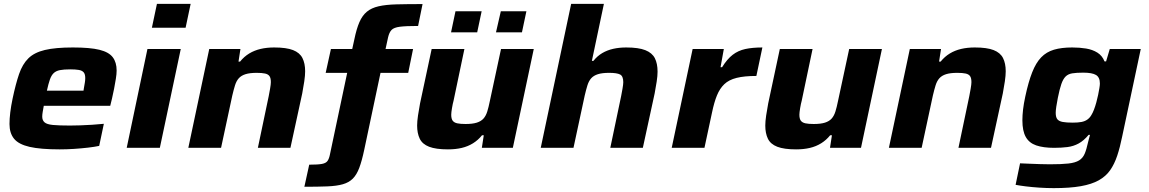

<svg xmlns="http://www.w3.org/2000/svg" viewBox="-20 -763 5928 991"><path d="M288 8Q189 8 132.5 -5Q76 -18 52.5 -47Q29 -76 29 -123Q29 -150 33 -183Q37 -216 45 -254Q61 -330 78.5 -381Q96 -432 126.5 -462Q157 -492 211.5 -505Q266 -518 356 -518Q445 -518 493.5 -506Q542 -494 562 -467.5Q582 -441 582 -399Q582 -381 578 -356.5Q574 -332 569 -305.5Q564 -279 558 -254L549 -217H206Q203 -200 200.5 -186Q198 -172 198 -161Q198 -142 210 -131.5Q222 -121 253 -118Q284 -115 341 -115Q364 -115 394 -116Q424 -117 455.5 -119Q487 -121 516 -124L492 -10Q469 -5 434.5 -1Q400 3 362.5 5.5Q325 8 288 8ZM222 -295H411L413 -308Q416 -325 418 -337Q420 -349 420 -360Q420 -380 412 -389.5Q404 -399 387 -402Q370 -405 343 -405Q309 -405 289 -401Q269 -397 257 -385.5Q245 -374 237.5 -352.5Q230 -331 222 -295Z M764 -620 790 -743H964L938 -620ZM634 0 741 -510H913L805 0Z M952 0 1060 -510H1221L1211 -445H1219Q1240 -471 1266.5 -487Q1293 -503 1325 -510.5Q1357 -518 1395 -518Q1458 -518 1492.5 -504.5Q1527 -491 1541 -463.5Q1555 -436 1555 -395Q1555 -374 1550.5 -343Q1546 -312 1540 -281L1479 0H1311L1367 -267Q1370 -282 1374 -305Q1378 -328 1378 -339Q1378 -360 1371 -370Q1364 -380 1348 -383.5Q1332 -387 1305 -387Q1269 -387 1247 -380Q1225 -373 1212.5 -359Q1200 -345 1193 -322.5Q1186 -300 1179 -270L1121 0Z M1551 201 1576 87Q1621 87 1642 83Q1663 79 1671 67Q1679 55 1683 34L1772 -387H1661L1688 -510H1798L1809 -560Q1820 -614 1835 -648.5Q1850 -683 1873.5 -702.5Q1897 -722 1934 -730.5Q1971 -739 2026.5 -740.5Q2082 -742 2161 -742L2138 -629Q2075 -629 2044 -625Q2013 -621 2001 -608.5Q1989 -596 1983 -570L1970 -510H2112L2087 -387H1944L1860 10Q1848 67 1834.5 103Q1821 139 1801 159Q1781 179 1749.5 188Q1718 197 1669.5 199Q1621 201 1551 201Z M2292 8Q2230 8 2195 -5.5Q2160 -19 2146.5 -47Q2133 -75 2133 -115Q2133 -136 2137.5 -167Q2142 -198 2148 -229L2208 -510H2377L2321 -243Q2317 -229 2313 -205.5Q2309 -182 2309 -171Q2309 -150 2316.5 -140Q2324 -130 2340 -126.5Q2356 -123 2383 -123Q2419 -123 2441 -130Q2463 -137 2475.5 -151Q2488 -165 2495 -187.5Q2502 -210 2508 -240L2566 -510H2735L2627 0H2467L2477 -65H2468Q2448 -40 2421.5 -23.5Q2395 -7 2363 0.5Q2331 8 2292 8ZM2540 -596 2565 -705H2697L2674 -596ZM2308 -596 2331 -705H2466L2443 -596Z M2771 0 2928 -743H3097L3035 -449H3043Q3063 -474 3088.5 -489Q3114 -504 3145 -511Q3176 -518 3212 -518Q3276 -518 3311 -504Q3346 -490 3360 -462.5Q3374 -435 3374 -393Q3374 -372 3369.5 -342Q3365 -312 3359 -281L3298 0H3130L3186 -267Q3189 -282 3193 -305Q3197 -328 3197 -339Q3197 -370 3180.5 -378.5Q3164 -387 3124 -387Q3088 -387 3066 -380Q3044 -373 3031.5 -359Q3019 -345 3012 -322.5Q3005 -300 2998 -270L2940 0Z M3447 0 3555 -510H3716L3699 -416H3707Q3733 -458 3761.5 -480Q3790 -502 3827 -510Q3864 -518 3915 -518L3884 -371Q3822 -371 3782 -361Q3742 -351 3718.5 -328.5Q3695 -306 3680.5 -270.5Q3666 -235 3655 -182L3616 0Z M4089 8Q4027 8 3992 -5.5Q3957 -19 3943.5 -47Q3930 -75 3930 -115Q3930 -136 3934.5 -167Q3939 -198 3945 -229L4005 -510H4174L4118 -243Q4114 -229 4110 -205.5Q4106 -182 4106 -171Q4106 -150 4113.5 -140Q4121 -130 4137 -126.5Q4153 -123 4180 -123Q4216 -123 4238 -130Q4260 -137 4272.5 -151Q4285 -165 4292 -187.5Q4299 -210 4305 -240L4363 -510H4532L4424 0H4264L4274 -65H4265Q4245 -40 4218.5 -23.5Q4192 -7 4160 0.5Q4128 8 4089 8Z M4568 0 4676 -510H4837L4827 -445H4835Q4856 -471 4882.5 -487Q4909 -503 4941 -510.5Q4973 -518 5011 -518Q5074 -518 5108.5 -504.5Q5143 -491 5157 -463.5Q5171 -436 5171 -395Q5171 -374 5166.5 -343Q5162 -312 5156 -281L5095 0H4927L4983 -267Q4986 -282 4990 -305Q4994 -328 4994 -339Q4994 -360 4987 -370Q4980 -380 4964 -383.5Q4948 -387 4921 -387Q4885 -387 4863 -380Q4841 -373 4828.5 -359Q4816 -345 4809 -322.5Q4802 -300 4795 -270L4737 0Z M5419 208Q5383 208 5345 205.5Q5307 203 5275 199Q5243 195 5222 191L5245 80Q5267 81 5293 82Q5319 83 5346.5 84Q5374 85 5399 85Q5459 85 5494.5 81Q5530 77 5549.5 65Q5569 53 5578.5 30.5Q5588 8 5596 -29Q5598 -38 5601 -48.5Q5604 -59 5606 -67H5599Q5574 -37 5547.5 -22.5Q5521 -8 5490 -4Q5459 0 5421 0Q5365 0 5328.5 -12.5Q5292 -25 5274.5 -56Q5257 -87 5257 -142Q5257 -168 5260.5 -198Q5264 -228 5272 -265Q5288 -340 5307.5 -389.5Q5327 -439 5354 -467Q5381 -495 5420 -506.5Q5459 -518 5514 -518Q5553 -518 5586 -512.5Q5619 -507 5644 -491.5Q5669 -476 5681 -446H5689L5708 -510H5868L5772 -58Q5761 -3 5746.5 40.5Q5732 84 5710 115.5Q5688 147 5651.5 167.5Q5615 188 5558.5 198Q5502 208 5419 208ZM5517 -130Q5544 -130 5562 -133.5Q5580 -137 5592.5 -146Q5605 -155 5613 -169Q5620 -180 5626.5 -197Q5633 -214 5638.5 -234Q5644 -254 5648 -273.5Q5652 -293 5654.5 -308.5Q5657 -324 5657 -332Q5657 -364 5637 -376Q5617 -388 5571 -388Q5536 -388 5514.5 -384.5Q5493 -381 5480 -368Q5467 -355 5458 -329Q5449 -303 5440 -258Q5435 -233 5432 -212.5Q5429 -192 5429 -181Q5429 -158 5437.5 -147.5Q5446 -137 5465.5 -133.5Q5485 -130 5517 -130Z"/></svg>

Font: Saira Thin Expanded
Style: Bold Italic
Weight: 700
Width: 7
Italic angle: -12°
Version: Version 1.101